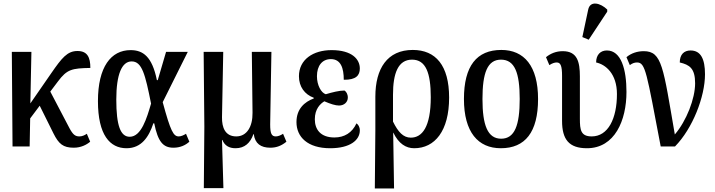

<svg xmlns="http://www.w3.org/2000/svg" viewBox="-20 -830 4054 1088"><path d="M51 0H148L151 -159L205 -231L283 -74C313 -14 338 7 398 7C439 7 471 -10 491 -27L472 -72C459 -63 445 -57 430 -57C407 -57 394 -66 374 -103L265 -311L308 -368C360 -438 388 -443 492 -445C492 -504 476 -541 419 -541C361 -541 330 -501 271 -416L152 -244L158 -536H47Z M697 10C782 10 824 -55 849 -131H854C875 -27 904 7 963 7C1001 7 1031 -7 1053 -27L1034 -72C1020 -63 1005 -57 993 -57C963 -57 947 -85 902 -251L1044 -536H921L874 -376H869C842 -510 790 -546 720 -546C609 -546 535 -451 535 -257C535 -65 603 10 697 10ZM715 -55C663 -55 639 -118 639 -266C639 -410 671 -482 726 -482C785 -482 803 -408 836 -243C812 -161 781 -55 715 -55Z M1135 236H1246L1238 -37H1240C1253 -5 1278 10 1315 10C1366 10 1399 -20 1416 -70H1418C1425 -16 1458 7 1512 7C1548 7 1576 -5 1603 -27L1584 -72C1571 -63 1555 -57 1543 -57C1519 -57 1511 -73 1511 -125L1518 -536H1407L1411 -191C1412 -113 1379 -57 1319 -57C1257 -57 1237 -106 1238 -166L1245 -536H1134L1138 -112Z M1851 10C1964 10 2019 -36 2019 -91C2019 -111 2010 -124 2000 -131C1975 -77 1931 -51 1875 -51C1797 -51 1764 -96 1764 -154C1764 -213 1795 -242 1818 -256C1852 -241 1881 -232 1901 -232C1931 -232 1951 -252 1951 -277C1951 -297 1942 -311 1932 -317C1902 -317 1863 -307 1826 -296C1800 -304 1776 -347 1776 -398C1776 -458 1806 -495 1855 -495C1912 -495 1928 -443 1928 -378C1998 -377 2019 -403 2019 -442C2019 -494 1975 -546 1859 -546C1755 -546 1674 -493 1674 -398C1674 -339 1706 -295 1758 -276V-272C1706 -253 1660 -213 1660 -138C1660 -54 1723 10 1851 10Z M2104 238H2213L2208 -78H2209C2239 -16 2280 10 2327 10C2444 10 2525 -88 2525 -277C2525 -459 2449 -547 2319 -547C2175 -547 2107 -442 2107 -282V-92ZM2308 -50C2265 -50 2236 -82 2207 -141V-293C2207 -415 2236 -492 2315 -492C2393 -492 2421 -417 2421 -279C2421 -110 2372 -50 2308 -50Z M2818 10C2956 10 3029 -81 3029 -269C3029 -456 2950 -547 2821 -547C2681 -547 2609 -456 2609 -269C2609 -81 2689 10 2818 10ZM2820 -44C2743 -44 2714 -121 2714 -269C2714 -417 2742 -492 2819 -492C2897 -492 2925 -417 2925 -269C2925 -121 2897 -44 2820 -44Z M3316 -605 3421 -764V-776C3383 -813 3324 -829 3313 -775L3280 -620ZM3306 10C3464 10 3530 -148 3530 -309C3530 -437 3500 -544 3419 -544C3383 -544 3358 -520 3358 -476C3411 -465 3476 -413 3476 -297C3476 -158 3426 -57 3333 -57C3271 -57 3266 -94 3266 -157V-397C3266 -480 3251 -540 3169 -540C3131 -540 3100 -527 3074 -506L3093 -461C3110 -472 3123 -476 3135 -476C3157 -476 3165 -456 3165 -400V-145C3165 -40 3204 10 3306 10Z M3724 0H3805C3905 -102 3975 -282 3975 -409C3975 -496 3951 -544 3893 -544C3857 -544 3832 -522 3832 -476C3887 -463 3919 -443 3919 -358C3919 -271 3870 -145 3804 -68C3738 -450 3732 -540 3628 -540C3592 -540 3557 -529 3530 -506L3549 -461C3564 -472 3576 -476 3590 -476C3638 -476 3644 -419 3724 0Z"/></svg>

Font: Noto Serif Condensed Medium
Style: Regular
Weight: 500
Width: 3
Designer: Monotype Design Team
Foundry: Monotype Imaging Inc.
Version: Version 2.015